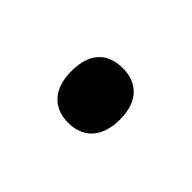

<svg xmlns="http://www.w3.org/2000/svg" viewBox="-38 -517 330 330"><g transform="rotate(45 126.5 -352.5)"><path d="M67 -353C67 -307 92 -286 126 -286C159 -286 185 -306 185 -353C185 -400 159 -419 126 -419C91 -419 67 -399 67 -353Z"/></g></svg>

Font: Noto Sans Georgian SemiCondensed
Style: Regular
Weight: 400
Width: 4
Designer: Monotype Design Team, Akaki Razmadze
Foundry: Google LLC
Version: Version 2.005